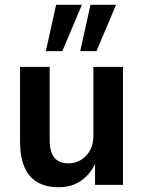

<svg xmlns="http://www.w3.org/2000/svg" viewBox="-20 -774 601 804"><path d="M226 10Q174 10 137.5 -10.5Q101 -31 82.5 -74Q64 -117 64 -180V-494H188V-187Q188 -154 197 -132Q206 -110 223.5 -100Q241 -90 267 -90Q296 -90 319.5 -104.5Q343 -119 357 -144.5Q371 -170 371 -204V-494H495V0H378V-97H382Q362 -48 322 -19Q282 10 226 10ZM316 -560 359 -754H466L384 -560ZM172 -560 215 -754H323L241 -560Z"/></svg>

Font: Nunito Sans 10pt SemiCondensed
Style: Bold
Weight: 700
Width: 4
Designer: Vernon Adams
Foundry: Vernon Adams
Version: Version 3.101;gftools[0.9.27]